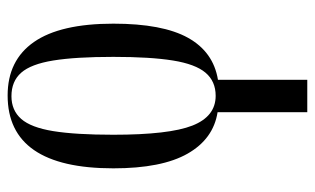

<svg xmlns="http://www.w3.org/2000/svg" viewBox="-181 -404 825 503"><g transform="rotate(-90 231.5 -152.5)"><path d="M189 5Q119 -6 80.5 -73.5Q42 -141 42 -268Q42 -545 233 -545Q325 -545 373 -476Q421 -407 421 -268Q421 -139 384 -72.5Q347 -6 274 6V240H189ZM232 0Q270 0 292.5 -26.5Q315 -53 324.5 -112Q334 -171 334 -268Q334 -367 324.5 -425.5Q315 -484 292.5 -509.5Q270 -535 231 -535Q194 -535 171.5 -509.5Q149 -484 139.5 -425.5Q130 -367 130 -268Q130 -122 154 -61Q178 0 232 0Z"/></g></svg>

Font: Noto Serif Display ExtraCondensed
Style: Regular
Weight: 400
Width: 2
Designer: Monotype Design Team
Foundry: Monotype Imaging Inc.
Version: Version 2.009